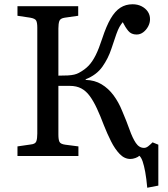

<svg xmlns="http://www.w3.org/2000/svg" viewBox="-20 -732 788 901"><path d="M671 149Q667 105 661.5 75Q656 45 649.5 26Q643 7 634 -1Q628 5 615.5 9.5Q603 14 592 14Q564 14 541.5 -9.5Q519 -33 501 -69Q483 -105 468 -143Q451 -188 435 -222.5Q419 -257 401.5 -281Q384 -305 361.5 -317Q339 -329 308 -329H254V-101Q254 -77 259 -66.5Q264 -56 286 -53L348 -45V0H62V-45L124 -54Q146 -56 150.5 -69Q155 -82 155 -105V-602Q155 -625 150 -635Q145 -645 122 -649L62 -658V-703H347V-658L284 -649Q263 -646 258.5 -633.5Q254 -621 254 -598V-377Q280 -377 298 -378Q316 -379 328.5 -382Q341 -385 350 -390Q378 -405 396 -424Q414 -443 429 -473Q444 -503 460 -552Q479 -610 499.5 -645Q520 -680 545 -696Q570 -712 602 -712Q626 -712 644.5 -702.5Q663 -693 673.5 -677.5Q684 -662 684 -642Q684 -624 675 -607.5Q666 -591 652 -580.5Q638 -570 621 -570Q596 -570 582 -587Q568 -604 556 -628Q547 -617 540.5 -605.5Q534 -594 526 -572Q518 -550 503 -504Q488 -458 460.5 -419Q433 -380 382 -360V-357Q424 -356 456.5 -336.5Q489 -317 513 -284.5Q537 -252 553 -212Q574 -163 588 -123.5Q602 -84 617.5 -61Q633 -38 656 -38Q666 -38 676 -46Q686 -54 696 -64L723 -53V139Z"/></svg>

Font: Literata 18pt
Style: Regular
Weight: 400
Designer: Latin by Veronika Burian and Jose Scaglione. Greek by Irene Vlachou. Cyrillic by Vera Evstafieva.
Foundry: TypeTogether
Version: Version 3.103;gftools[0.9.29]